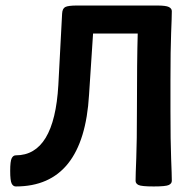

<svg xmlns="http://www.w3.org/2000/svg" viewBox="-20 -671 711 699"><path d="M37.6 7.8Q27.8 7.8 22.5 -2.7Q17.1 -13.2 17.1 -48.8Q17.1 -84 22.5 -94.7Q27.8 -105.5 37.6 -105.5Q177.7 -105.5 192.4 -361.3L206.1 -621.1Q207 -640.1 217.8 -645.5Q228.5 -650.9 260.7 -650.9H551.8Q584 -650.9 594.7 -645.5Q605.5 -640.1 605.5 -630.4Q605.5 -609.9 603 -550Q600.6 -490.2 600.6 -378.9V-267.6Q600.6 -156.2 603 -94.7Q605.5 -33.2 605.5 -12.7Q605.5 -2.9 594.7 2.4Q584 7.8 539.6 7.8Q494.6 7.8 484.1 2.4Q473.6 -2.9 473.6 -12.7Q473.6 -33.2 476.1 -94.7Q478.5 -156.2 478.5 -267.6Q478.5 -451.2 481.4 -548.8H318.8L304.2 -326.2Q284.7 7.8 37.6 7.8Z"/></svg>

Font: Bainsley
Style: Bold
Weight: 700
Designer: Paul James MIller
Foundry: High-Logic / Made with FontCreator
Version: Version 1.411;March 28, 2021;FontCreator 13.0.0.2683 64-bit